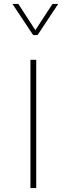

<svg xmlns="http://www.w3.org/2000/svg" viewBox="-20 -953 337 973"><path d="M43 -933.1 147.9 -775.4H170.4L274.9 -933.1H246.1L159.2 -800.3L72.8 -933.1ZM163.6 0V-649.9H134.3V0Z"/></svg>

Font: Estedad VF
Style: Regular
Weight: 100
Designer: Amin Abedi
Version: Version 7.3